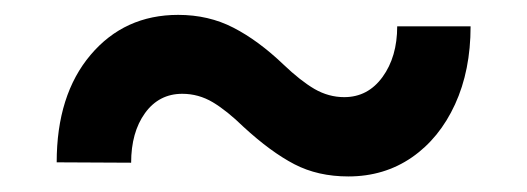

<svg xmlns="http://www.w3.org/2000/svg" viewBox="-20 -420 695 253"><path d="M503.4 -385.3H600.1Q600.1 -327.1 579.6 -282.5Q559.1 -237.8 522.7 -212.6Q486.3 -187.5 439 -187.5Q398.9 -187.5 367.9 -203.6Q336.9 -219.7 300.8 -252.9Q279.3 -273.9 260.5 -285.2Q241.7 -296.4 220.2 -296.4Q189.5 -296.4 171.1 -271Q152.8 -245.6 152.8 -205.6L54.7 -206.1Q54.7 -294.9 99.4 -347.7Q144 -400.4 214.8 -400.4Q254.9 -400.4 287.6 -383.5Q320.3 -366.7 353.5 -335Q376 -313.5 394.5 -302.7Q413.1 -292 433.6 -292Q464.8 -292 484.1 -318.6Q503.4 -345.2 503.4 -385.3Z"/></svg>

Font: Vazirmatn RD UI FD SemiBold
Style: Regular
Weight: 600
Designer: Saber Rastikerdar
Foundry: Saber Rastikerdar
Version: Version 33.003